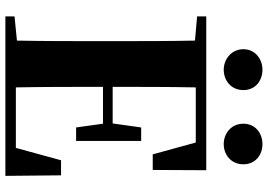

<svg xmlns="http://www.w3.org/2000/svg" viewBox="-161 -835 996 714"><g transform="rotate(90 337.0 -478.0)"><path d="M239 -812C280 -812 315 -840 315 -885C315 -930 280 -956 239 -956C201 -956 163 -930 163 -885C163 -840 201 -812 239 -812ZM516 -812C556 -812 591 -840 591 -885C591 -930 556 -956 516 -956C476 -956 440 -930 440 -885C440 -840 476 -812 516 -812ZM554 -548H612L613 -747H41V-713L131 -705C133 -602 133 -499 133 -395V-351C133 -247 133 -144 131 -43L41 -34V0H634L632 -207H576L530 -39H305C303 -143 303 -249 303 -360V-363H440L454 -263H504V-505H454L439 -399H303C303 -505 303 -608 305 -708H510Z"/></g></svg>

Font: Noto Serif CJK HK Black
Style: Regular
Weight: 900
Designer: Ryoko NISHIZUKA 西塚涼子 (kana & ideographs); Frank Grießhammer (Latin, Greek & Cyrillic); Wenlong ZHANG 张文龙 (bopomofo); San
Foundry: Adobe
Version: Version 2.001;hotconv 1.1.0;makeotfexe 2.6.0